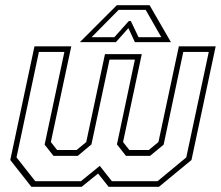

<svg xmlns="http://www.w3.org/2000/svg" viewBox="-20 -718 849 738"><path d="M112.5 -540H254L175.5 -172L199.5 -141.5H274.5L311.5 -172L383.5 -510H525L453 -172L477 -141.5H552L589 -172L667.5 -540H809L716 -103L591 0H397.5L357 -51L294 0H100.5L19.5 -103ZM129.5 -518.5 43.5 -113 115.5 -21.5H291L363.5 -80.5L410 -21.5H585.5L696 -113L782.5 -518.5H684.5L609 -162L557 -119H464L429.5 -163L498.5 -489H401L331.5 -163L279 -119H185.5L151.5 -162L227.5 -518.5ZM429 -698H555L637 -556H498.5L473.5 -610L425.5 -556H287ZM436 -680 332 -575H419.5L475 -637H483L512.5 -575H600L540 -680Z"/></svg>

Font: Tourney ExtraLight
Style: Italic
Weight: 250
Italic angle: -12°
Version: Version 1.015